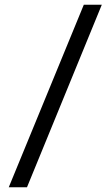

<svg xmlns="http://www.w3.org/2000/svg" viewBox="-20 -695 458 811"><path d="M334 -675H410L94 96H17Z"/></svg>

Font: Gemunu Libre
Style: Regular
Weight: 400
Designer: Puspanada Ekanayake, Sola Matas, Pathum Egodawatta, Kosala Senevirathne
Foundry: mooniak
Version: Version 1.100